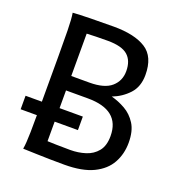

<svg xmlns="http://www.w3.org/2000/svg" viewBox="-130 -830 891 946"><g transform="rotate(20 315.0 -356.5)"><path d="M192.9 -639.6V-417.5H288.1Q366.7 -417.5 403.1 -449.5Q439.5 -481.4 439.5 -532.2Q439.5 -586.9 408 -614.5Q376.5 -642.1 302.7 -642.1Q274.4 -642.1 241.5 -641.4Q208.5 -640.6 192.9 -639.6ZM571.3 -205.1Q571.3 -146 544.9 -98.4Q518.6 -50.8 461.2 -22.9Q403.8 4.9 310.1 4.9Q272.9 4.9 234.6 4.2Q196.3 3.4 164.3 2.4Q132.3 1.5 112.5 0.7Q92.8 0 92.8 0Q98.1 -29.3 99.1 -89.6Q100.1 -149.9 100.1 -222.2V-488.3Q100.1 -560.1 99.1 -621.8Q98.1 -683.6 92.8 -712.9Q125 -715.3 185.3 -716.6Q245.6 -717.8 307.6 -717.8Q416.5 -717.8 475.6 -680.2Q534.7 -642.6 534.7 -546.9Q534.7 -485.4 499.8 -447.5Q464.8 -409.7 415 -390.6Q452.6 -380.9 488.5 -360.6Q524.4 -340.3 547.9 -303.2Q571.3 -266.1 571.3 -205.1ZM192.9 -341.8V-75.7Q206.5 -75.2 239 -74.2Q271.5 -73.2 312.5 -73.2Q354.5 -73.2 391.8 -85Q429.2 -96.7 452.6 -125.5Q476.1 -154.3 476.1 -205.1Q476.1 -341.8 307.6 -341.8ZM14.6 -178.2V-249H314.9V-178.2Z"/></g></svg>

Font: Andika LitF DSA DSG
Style: Regular
Weight: 400
Designer: Victor Gaultney, Annie Olsen, Julie Remington, Don Collingsworth, Eric Hays, Becca Hirsbrunner
Foundry: SIL International
Version: Version 6.200 ; LitF DSA DSG; ttfautohint (v1.8.3.10-c5d8)